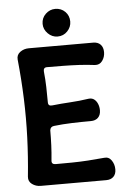

<svg xmlns="http://www.w3.org/2000/svg" viewBox="-58 -895 614 941"><g transform="rotate(-5 249.0 -424.0)"><path d="M470 -621Q470 -597 456.5 -578.5Q443 -560 420 -562Q381 -567 342.5 -569Q304 -571 264.5 -571.5Q225 -572 185 -572Q175 -572 171 -566.5Q167 -561 168 -551Q172 -514 173 -475.5Q174 -437 174 -401Q174 -390 179 -386Q184 -382 194 -383Q239 -388 283.5 -390.5Q328 -393 374 -400Q391 -402 402 -393.5Q413 -385 419 -370.5Q425 -356 425 -339Q425 -316 412 -303Q399 -290 376 -290Q328 -290 282.5 -288.5Q237 -287 194 -282Q185 -281 180 -276Q175 -271 174 -262Q174 -225 172.5 -189Q171 -153 167 -114Q166 -104 171 -99.5Q176 -95 186 -95Q228 -95 267 -95.5Q306 -96 345 -98.5Q384 -101 425 -105Q448 -108 461.5 -88.5Q475 -69 475 -44Q475 -21 462 -8Q449 5 426 5H104Q80 5 61.5 -8.5Q43 -22 45 -45Q55 -143 58.5 -238Q62 -333 58.5 -428.5Q55 -524 45 -622Q43 -645 61.5 -658.5Q80 -672 104 -672H421Q444 -672 457 -658.5Q470 -645 470 -621ZM182 -785Q182 -814 202.5 -833.5Q223 -853 250 -853Q279 -853 298.5 -833.5Q318 -814 318 -785Q318 -758 298.5 -737.5Q279 -717 250 -717Q223 -717 202.5 -737.5Q182 -758 182 -785Z"/></g></svg>

Font: Winky Sans Medium
Style: Regular
Weight: 500
Designer: Simon Atzbach
Foundry: typofactur
Version: Version 1.205